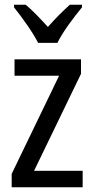

<svg xmlns="http://www.w3.org/2000/svg" viewBox="-20 -786 393 806"><path d="M140 -606H221C243 -652 291 -715 324 -755V-766H273C239 -735 215 -711 181 -673C150 -707 116 -743 88 -766H39V-755C74 -711 118 -650 140 -606ZM327 0V-69H123L320 -476V-537H41V-468H228L29 -56V0Z"/></svg>

Font: Noto Sans Lao Condensed
Style: Regular
Weight: 400
Width: 3
Designer: Monotype Design Team
Foundry: Monotype Imaging Inc.
Version: Version 2.004